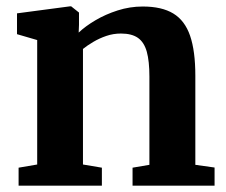

<svg xmlns="http://www.w3.org/2000/svg" viewBox="-20 -584 710 604"><path d="M97 -66.5V-458L33.5 -476.5V-542L199.5 -564H204L228.5 -544.5V-506L227.5 -481.5Q248.5 -501.5 280.2 -520.2Q312 -539 350.2 -551.2Q388.5 -563.5 429 -563.5Q489 -563.5 525.2 -541.5Q561.5 -519.5 578 -471.5Q594.5 -423.5 594.5 -345.5V-65.5L655 -57V0H397V-56.5L450 -65.5V-343Q450 -391.5 441.8 -421.2Q433.5 -451 414 -464.8Q394.5 -478.5 360.5 -478.5Q336.5 -478.5 314.5 -471Q292.5 -463.5 273.5 -452.2Q254.5 -441 241 -430V-66.5L300.5 -56.5V0H38.5V-56.5Z"/></svg>

Font: Merriweather 28pt
Style: Bold
Weight: 700
Version: Version 2.100